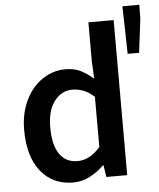

<svg xmlns="http://www.w3.org/2000/svg" viewBox="-54 -812 722 871"><g transform="rotate(-5 306.5 -376.5)"><path d="M245 12Q152 12 97.5 -55.5Q43 -123 43 -245Q43 -305 60.5 -353Q78 -401 107 -434Q136 -467 173.5 -485Q211 -503 251 -503Q293 -503 322 -488.5Q351 -474 380 -449L376 -528V-706H491V0H396L388 -53H384Q357 -26 321 -7Q285 12 245 12ZM273 -83Q328 -83 376 -138V-367Q350 -390 325.5 -399Q301 -408 276 -408Q228 -408 195 -366Q162 -324 162 -246Q162 -166 190.5 -124.5Q219 -83 273 -83ZM541 -548 536 -765H613L612 -702L593 -548Z"/></g></svg>

Font: TT Toshiba Sans Medium
Style: Regular
Weight: 500
Designer: Paul D. Hunt
Foundry: Toshiba Corporation
Version: Version 2.020;PS 2.000;hotconv 1.0.86;makeotf.lib2.5.63406